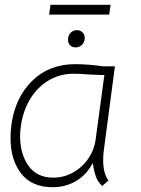

<svg xmlns="http://www.w3.org/2000/svg" viewBox="-20 -773 590 802"><path d="M24 -196Q24 -222 27 -247Q42 -364 113.5 -434.5Q185 -505 294 -505Q348 -505 411 -496H460L413 -140Q411 -127 411 -103Q411 -49 433 -19L407 4Q388 -14 380.5 -35.5Q373 -57 367 -92Q342 -43 298 -17Q254 9 200 9Q113 9 68.5 -48Q24 -105 24 -196ZM354 -119Q373 -148 379 -187L416 -460Q405 -459 382.5 -460.5Q360 -462 349 -462Q314 -465 288 -465Q228 -465 180.5 -435.5Q133 -406 104 -356Q75 -306 67 -245Q64 -224 64 -204Q64 -130 99 -80.5Q134 -31 202 -31Q250 -31 290.5 -55.5Q331 -80 354 -119ZM264 -607Q264 -624 274.5 -635.5Q285 -647 301 -647Q315 -647 324.5 -638Q334 -629 334 -615Q334 -598 323 -586.5Q312 -575 296 -575Q281 -575 272.5 -584Q264 -593 264 -607ZM191 -753H442L436 -712H185Z"/></svg>

Font: Bellota Text Light
Style: Italic
Weight: 300
Italic angle: -7.5°
Designer: Kemie Guaida
Foundry: Kemie Guaida
Version: Version 4.001